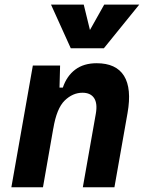

<svg xmlns="http://www.w3.org/2000/svg" viewBox="-20 -796 626 816"><path d="M28.3 0 119.6 -517.6H235.4L232.9 -423.8H247.1Q263.7 -473.1 299.8 -500.2Q335.9 -527.3 390.6 -527.3Q473.6 -527.3 507.1 -473.6Q540.5 -419.9 522 -315.4L466.3 0H332L387.2 -312.5Q395 -356.4 379.9 -379.2Q364.7 -401.9 330.6 -401.9Q289.1 -401.9 254.9 -368.7Q220.7 -335.4 206.5 -249.5V-250.5L162.6 0ZM280.8 -590.8 196.8 -776.4H335.9L362.3 -668.5L422.9 -776.4H571.8L421.4 -590.8Z"/></svg>

Font: Cascadia Code PL
Style: Bold Italic
Weight: 700
Italic angle: -10°
Monospace: yes
Designer: Aaron Bell
Foundry: Saja Typeworks
Version: Version 2404.023; ttfautohint (v1.8.4)